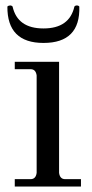

<svg xmlns="http://www.w3.org/2000/svg" viewBox="-20 -682 337 702"><path d="M196 -456V-50Q199 -27 218 -27H276V0H34V-27H92Q111 -27 114 -50V-406Q111 -429 92 -429H34V-456ZM270 -658Q274 -525 139 -525Q6 -525 7 -658Q11 -662 17 -662Q23 -662 26 -658Q44 -578 139 -578Q234 -578 252 -658Q255 -662 261 -662Q267 -662 270 -658Z"/></svg>

Font: GFS Didot
Style: Regular
Weight: 400
Designer: Takis Katsoulidis and George D. Matthiopoulos
Foundry: Takis Katsoulidis and George D. Matthiopoulos
Version: Version 1.0